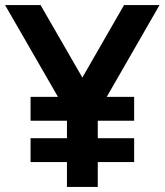

<svg xmlns="http://www.w3.org/2000/svg" viewBox="-20 -740 652 760"><path d="M101 -262H245V-193H101V-98.5H245V0H367V-98.5H511V-193H367V-262H511V-356.5H402.5L611.5 -720H471L306 -433L140.5 -720H0L209.5 -356.5H101Z"/></svg>

Font: Manrope
Style: Bold
Weight: 700
Designer: Mikhail Sharanda
Foundry: Mikhail Sharanda
Version: Version 4.505;FEAKit 1.0